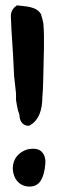

<svg xmlns="http://www.w3.org/2000/svg" viewBox="-20 -719 210 707"><path d="M20 -660 22 -612 28 -518 32 -438 39 -375V-351C41 -339 43 -326 46 -313C49 -303 52 -298 52 -291V-290C53 -275 63 -256 84 -256H87C123 -274 136 -314 136 -362C139 -393 139 -427 140 -461C141 -517 144 -574 140 -630V-631C138 -643 135 -653 132 -663V-665C115 -697 72 -695 45 -699H42C29 -690 20 -678 20 -660ZM27 -98C28 -63 50 -32 89 -32C131 -32 140 -71 145 -99V-100C147 -116 152 -140 134 -160C118 -176 92 -171 82 -169H81C50 -159 27 -136 27 -98Z"/></svg>

Font: Vapor
Style: Bd
Weight: 700
Foundry: Cannot Into Space Fonts
Version: Version 0.179